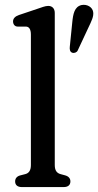

<svg xmlns="http://www.w3.org/2000/svg" viewBox="-20 -760 399 780"><path d="M263.5 -569.5C262.5 -559.5 264 -549.5 273 -546C281 -543 291.5 -546.5 295.5 -554.5L338.5 -646.5C351.5 -674 361.5 -693 358.5 -711.5C355.5 -731 334 -744 311 -739.5C282.5 -732.5 277 -704 273.5 -668.5ZM202.5 -707.5C202.5 -725 192.5 -736 176 -736C163 -736 148.5 -729.5 130 -723.5L57 -699C41 -693.5 33 -684.5 33 -673C33 -662 39.5 -652 52 -652H85C98.5 -652 105.5 -640.5 105.5 -619.5V-89.5C105.5 -66.5 96.5 -56 82 -52.5L62.5 -47.5C48.5 -44 41.5 -35 41.5 -23C41.5 -8 51.5 0 69 0H238.5C256 0 266 -8 266 -23C266 -35 259 -43.5 245 -47.5L226.5 -52.5C211.5 -56.5 202.5 -66.5 202.5 -89.5Z"/></svg>

Font: dr Title
Style: Regular
Weight: 400
Version: Version 1.000;hotconv 1.0.109;makeotfexe 2.5.65596